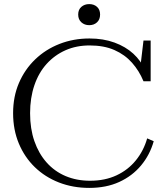

<svg xmlns="http://www.w3.org/2000/svg" viewBox="-20 -908 815 938"><path d="M418 -686Q353 -686 300 -662.5Q247 -639 208 -596Q169 -553 148 -491.5Q127 -430 127 -355Q127 -279 148 -218.5Q169 -158 207.5 -114.5Q246 -71 300 -48Q354 -25 420 -25Q493 -25 549.5 -51.5Q606 -78 644 -125Q682 -172 699 -232L731 -218Q712 -151 669 -99.5Q626 -48 562.5 -19Q499 10 416 10Q336 10 268 -16.5Q200 -43 150 -91.5Q100 -140 72 -207Q44 -274 44 -355Q44 -436 72.5 -502.5Q101 -569 152 -618Q203 -667 271 -693.5Q339 -720 417 -720Q485 -720 539.5 -700Q594 -680 631.5 -645.5Q669 -611 688 -566L665 -575L681 -710H716V-511H681Q660 -562 625 -601.5Q590 -641 539 -663.5Q488 -686 418 -686ZM416 -785Q393 -785 377.5 -799Q362 -813 362 -837Q362 -861 377.5 -874.5Q393 -888 416 -888Q439 -888 454 -874.5Q469 -861 469 -837Q469 -813 454 -799Q439 -785 416 -785Z"/></svg>

Font: Roboto Serif 120pt Expanded Light
Style: Regular
Weight: 300
Width: 7
Designer: Greg Gazdowicz
Foundry: Commercial Type
Version: Version 1.008